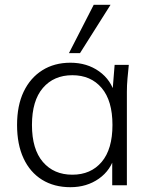

<svg xmlns="http://www.w3.org/2000/svg" viewBox="-20 -771 631 799"><path d="M273 8Q205 8 155 -23Q105 -54 78 -112Q51 -170 51 -251Q51 -332 78.5 -389.5Q106 -447 156 -478.5Q206 -510 273 -510Q342 -510 392.5 -474Q443 -438 459 -376H447L457 -501H516Q513 -472 510.5 -444Q508 -416 508 -389V0H447V-125H458Q442 -63 391.5 -27.5Q341 8 273 8ZM281 -44Q358 -44 403 -97Q448 -150 448 -251Q448 -352 403 -405Q358 -458 281 -458Q204 -458 158.5 -405Q113 -352 113 -251Q113 -150 158.5 -97Q204 -44 281 -44ZM267 -550 370 -751H440L313 -550Z"/></svg>

Font: Mulish ExtraLight Light
Style: Regular
Weight: 300
Version: Version 3.603